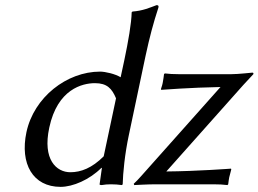

<svg xmlns="http://www.w3.org/2000/svg" viewBox="-20 -718 1007 748"><path d="M375 -64H377L368 0C368 2 370 3 376 3C390 1 397 0 412 0C424 0 443 1 455 3L458 0C459 -43 466 -117 482 -192L547 -500C563 -574 577 -627 597 -688C599 -695 597 -698 590 -698C563 -688 537 -676 496 -673L493 -670C492 -627 480 -558 464 -482L450 -417C429 -430 390 -439 370 -439C240 -439 112 -339 83 -203C57 -80 108 10 216 10C264 10 329 -18 375 -64ZM384 -109C338 -63 295 -47 254 -47C200 -47 145 -96 172 -221C204 -371 301 -394 350 -394C397 -394 416 -373 432 -335ZM628 -50 928 -387C951 -412 960 -422 967 -429C968 -433 967 -435 963 -435C958 -435 910 -429 881 -429H677C657 -429 636 -430 622 -432L619 -429C617 -416 617 -411 615 -402C614 -393 610 -379 607 -371L608 -368C608 -368 724 -377 839 -379L530 -32C519 -20 511 -11 501 -2L503 3C503 3 557 0 585 0H811C831 0 852 1 866 3L869 0C871 -13 871 -18 873 -27C875 -36 879 -50 881 -58L880 -61C880 -61 749 -51 628 -50Z"/></svg>

Font: Libertinus Sans
Style: Italic
Weight: 400
Italic angle: -12°
Designer: Philipp H. Poll, Khaled Hosny
Foundry: Caleb Maclennan
Version: Version 7.050;RELEASE